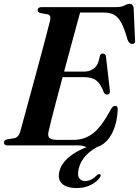

<svg xmlns="http://www.w3.org/2000/svg" viewBox="-22 -736 704 972"><path d="M373.5 0H16Q-2 0 -2 -14Q-2 -26 13.5 -30.5L51.5 -36.5Q71 -40.5 80 -67.5Q85 -86 96.5 -128.5Q108 -171 123.5 -227.8Q139 -284.5 155.8 -346Q172.5 -407.5 187.8 -465Q203 -522.5 214.8 -566.8Q226.5 -611 231.5 -632Q238 -659.5 218.5 -663.5L182 -670Q168.5 -674 168.5 -684Q168.5 -700 189.5 -700H565Q592.5 -700 607.8 -708.2Q623 -716.5 634.5 -716.5Q651.5 -716.5 654.5 -696.5L661.5 -536Q665 -515 649 -513.5Q633 -512 624 -534Q608.5 -590.5 592.2 -620.5Q576 -650.5 555 -661.5Q534 -672.5 504 -672.5H383.5Q376.5 -647.5 363.8 -600.5Q351 -553.5 335 -494.5Q319 -435.5 302.5 -373.5H404Q433 -373.5 454.8 -390.5Q476.5 -407.5 483.5 -453Q488 -465 498.5 -465Q512.5 -465 514.5 -449L534 -280Q537 -258 520.5 -257Q509 -256.5 503 -269.5Q488 -311 465.8 -328.2Q443.5 -345.5 403 -345.5H295Q278.5 -284.5 263.8 -228.8Q249 -173 238.5 -131.2Q228 -89.5 224 -71Q218.5 -48 227.8 -38Q237 -28 268.5 -28H351.5Q407.5 -28 450.8 -62.5Q494 -97 540 -183.5Q549.5 -200 560.5 -200Q575 -200 574 -180.5Q569 -91 532 -39.5Q495 12 440 12Q423 12 408.2 6Q393.5 0 373.5 0ZM486.5 -15.5 490 -2Q396 41.5 377 115.5Q368.5 148.5 378.2 164.5Q388 180.5 410 180.5Q425.5 180.5 440.8 172.5Q456 164.5 467.5 152Q476.5 143.5 483.5 146Q493 149.5 483 163.5Q468.5 184.5 437.8 200.2Q407 216 368 216Q315 216 291.8 193.5Q268.5 171 279 130Q290.5 86.5 338 50.8Q385.5 15 486.5 -15.5Z"/></svg>

Font: Fraunces 72pt S000 SemiBold
Style: Italic
Weight: 600
Italic angle: -16°
Version: Version 1.000; ttfautohint (v1.8.3)